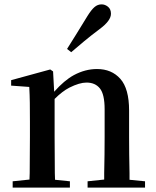

<svg xmlns="http://www.w3.org/2000/svg" viewBox="-20 -859 714 879"><path d="M38 0V-29L115 -37Q115 -50 116 -67Q116 -108 116.5 -153Q117 -198 117 -232V-301Q117 -352 116.5 -388.5Q116 -425 114 -461L31 -467V-492L210 -541L223 -532L228 -439Q274 -491 318 -515Q370 -543 424 -543Q491 -543 531 -498Q571 -453 571 -353V-232Q571 -197 571.5 -152Q572 -107 573 -66Q573 -50 573 -36L644 -29V0H381V-29L457 -37Q457 -50 457 -66Q458 -107 458.5 -152Q459 -197 459 -232V-359Q459 -427 437.5 -454Q416 -481 376 -481Q344 -481 298 -458Q265 -441 230 -406V-232Q230 -198 230.5 -153Q231 -108 231 -67Q231 -50 232 -36L300 -29V0ZM287 -635Q308 -669 330.5 -704.5Q353 -740 380 -785Q398 -814 412.5 -826.5Q427 -839 445 -839Q461 -839 474.5 -828Q488 -817 488 -796Q488 -780 475 -762.5Q462 -745 435 -725Q395 -695 365 -670Q335 -645 306 -620Z"/></svg>

Font: Early Summer Mincho SemiBold
Style: Regular
Weight: 600
Designer: GuiWonder
Version: Version 1.002